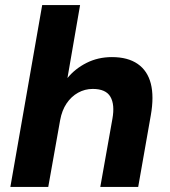

<svg xmlns="http://www.w3.org/2000/svg" viewBox="-20 -740 671 760"><path d="M21 0 147 -720H297L247 -431Q277 -468 322.5 -491Q368 -514 423 -514Q486 -514 525 -487Q564 -460 577 -409Q590 -358 577 -284L527 0H377L425 -270Q435 -326 417 -357Q399 -388 347 -388Q316 -388 289 -373Q262 -358 243.5 -330.5Q225 -303 218 -264L171 0Z"/></svg>

Font: DM Sans 16pt Black
Style: Italic
Weight: 900
Italic angle: -10°
Version: Version 4.004;gftools[0.9.30]